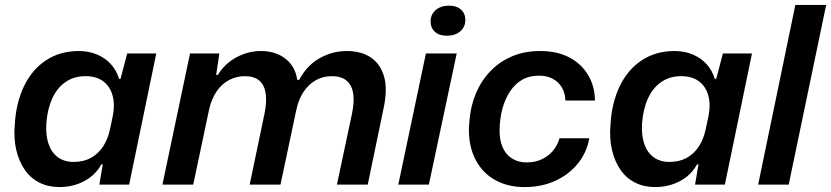

<svg xmlns="http://www.w3.org/2000/svg" viewBox="-20 -749 3372 779"><path d="M221 10Q176 10 140 -8Q104 -26 80.5 -60Q57 -94 46 -140.5Q35 -187 40 -244Q45 -332 77.5 -399.5Q110 -467 167 -504.5Q224 -542 300 -542Q340 -542 373.5 -528Q407 -514 430 -488.5Q453 -463 463 -429H469L496 -532H614L504 0H383L397 -82H391Q367 -38 321.5 -14Q276 10 221 10ZM279 -92Q319 -92 349 -108.5Q379 -125 398.5 -155Q418 -185 426 -224L437 -275Q447 -323 437 -360.5Q427 -398 399 -419Q371 -440 327 -440Q280 -440 245.5 -416Q211 -392 191.5 -348.5Q172 -305 168 -248Q165 -200 177 -165Q189 -130 215 -111Q241 -92 279 -92Z M639 0 751 -532H870L857 -445H864Q891 -490 938.5 -516Q986 -542 1038 -542Q1098 -542 1138 -511Q1178 -480 1186 -425H1194Q1225 -484 1277 -513Q1329 -542 1387 -542Q1446 -542 1485 -515.5Q1524 -489 1538.5 -437.5Q1553 -386 1536 -308L1472 0H1347L1408 -287Q1418 -335 1413 -369Q1408 -403 1386.5 -421.5Q1365 -440 1326 -440Q1290 -440 1260.5 -423Q1231 -406 1211 -375.5Q1191 -345 1182 -302L1118 0H993L1053 -287Q1063 -335 1058 -369.5Q1053 -404 1032 -422Q1011 -440 973 -440Q940 -440 910 -424.5Q880 -409 859 -378.5Q838 -348 828 -303L764 0Z M1596 0 1708 -532H1833L1720 0ZM1793 -604Q1762 -604 1744.5 -620Q1727 -636 1727 -662Q1727 -690 1747.5 -708Q1768 -726 1802 -726Q1833 -726 1850.5 -710Q1868 -694 1868 -668Q1868 -640 1847.5 -622Q1827 -604 1793 -604Z M2109 10Q2053 10 2008.5 -9Q1964 -28 1934 -64Q1904 -100 1891 -150Q1878 -200 1885 -263Q1890 -321 1911.5 -371.5Q1933 -422 1970 -460.5Q2007 -499 2057.5 -520.5Q2108 -542 2172 -542Q2239 -542 2288 -517Q2337 -492 2365 -446.5Q2393 -401 2394 -341H2274Q2273 -372 2259.5 -394.5Q2246 -417 2222.5 -429.5Q2199 -442 2167 -442Q2127 -442 2098 -425Q2069 -408 2049 -377.5Q2029 -347 2018.5 -308Q2008 -269 2007 -225Q2006 -181 2019.5 -151Q2033 -121 2058 -105.5Q2083 -90 2117 -90Q2150 -90 2176.5 -102Q2203 -114 2222 -135.5Q2241 -157 2250 -188H2371Q2360 -128 2323 -83.5Q2286 -39 2231 -14.5Q2176 10 2109 10Z M2638 10Q2593 10 2557 -8Q2521 -26 2497.5 -60Q2474 -94 2463 -140.5Q2452 -187 2457 -244Q2462 -332 2494.5 -399.5Q2527 -467 2584 -504.5Q2641 -542 2717 -542Q2757 -542 2790.5 -528Q2824 -514 2847 -488.5Q2870 -463 2880 -429H2886L2913 -532H3031L2921 0H2800L2814 -82H2808Q2784 -38 2738.5 -14Q2693 10 2638 10ZM2696 -92Q2736 -92 2766 -108.5Q2796 -125 2815.5 -155Q2835 -185 2843 -224L2854 -275Q2864 -323 2854 -360.5Q2844 -398 2816 -419Q2788 -440 2744 -440Q2697 -440 2662.5 -416Q2628 -392 2608.5 -348.5Q2589 -305 2585 -248Q2582 -200 2594 -165Q2606 -130 2632 -111Q2658 -92 2696 -92Z M3056 0 3207 -729H3332L3180 0Z"/></svg>

Font: Mona Sans ExtraLight SemiBold
Style: Italic
Weight: 600
Italic angle: -11.6951°
Version: Version 2.000